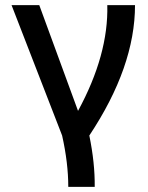

<svg xmlns="http://www.w3.org/2000/svg" viewBox="-20 -528 576 748"><path d="M25 -508H133L284 -96Q403 -315 398 -508H506Q506 -268 328 0Q350 107 349 200H246Q246 107 222 0Z"/></svg>

Font: LT Superior Semi-bold
Style: Regular
Weight: 600
Designer: Daniel Lyons
Foundry: LyonsType
Version: Version 1.0